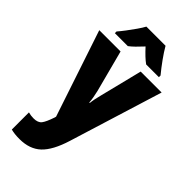

<svg xmlns="http://www.w3.org/2000/svg" viewBox="-307 -926 1141 1141"><g transform="rotate(45 263.5 -356.0)"><path d="M1 -646H180L249 -383Q254 -362 258 -339.5Q262 -317 263 -300H267Q270 -332 283 -381L349 -646H525L343 -58Q309 52 258.5 99.5Q208 147 123 147Q102 147 84 145Q66 143 51 139V-5Q72 1 96 1Q132 1 147.5 -19Q163 -39 181 -93L183 -101ZM345 -859Q364 -826 392 -787Q420 -748 449 -713V-699H342Q324 -712 305 -730Q286 -748 264 -772Q241 -747 222.5 -729Q204 -711 188 -699H79V-713Q94 -730 114.5 -757Q135 -784 154.5 -812Q174 -840 184 -859Z"/></g></svg>

Font: Noto Sans Kannada UI Condensed Black
Style: Regular
Weight: 900
Width: 3
Designer: Jelle Bosma - Monotype Design Team
Foundry: Monotype Imaging Inc.
Version: Version 2.005; ttfautohint (v1.8.4.7-5d5b)